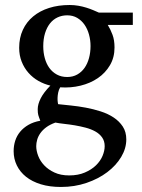

<svg xmlns="http://www.w3.org/2000/svg" viewBox="-20 -514 565 763"><path d="M396 66.9Q396 46.4 385.7 32Q375.5 17.6 358.6 8.3Q341.8 -1 320.6 -6.6Q299.3 -12.2 277.6 -15.9Q255.9 -19.5 235.6 -21.7Q215.3 -23.9 200.2 -26.9Q178.2 -19 163.6 -8.1Q148.9 2.9 140.1 15.6Q131.3 28.3 127.7 41.5Q124 54.7 124 66.9Q124 85 131.8 105.5Q139.6 126 155.8 143.1Q171.9 160.2 196.5 171.6Q221.2 183.1 254.9 183.1Q290.5 183.1 317.1 171.6Q343.8 160.2 361.3 143.1Q378.9 126 387.5 105.5Q396 85 396 66.9ZM339.8 -331.1Q339.8 -354.5 333.7 -376.7Q327.6 -398.9 315.9 -415.8Q304.2 -432.6 286.9 -442.9Q269.5 -453.1 247.1 -453.1Q226.1 -453.1 208.5 -444.8Q190.9 -436.5 178.5 -420.7Q166 -404.8 158.9 -381.8Q151.9 -358.9 151.9 -330.1Q151.9 -305.2 158 -283Q164.1 -260.7 176 -244.1Q188 -227.5 205.8 -217.8Q223.6 -208 247.1 -208Q269.5 -208 286.9 -217.8Q304.2 -227.5 315.9 -244.1Q327.6 -260.7 333.7 -283.2Q339.8 -305.7 339.8 -331.1ZM408.2 -415Q419.4 -397 427.2 -375.7Q435.1 -354.5 435.1 -325.2Q435.1 -285.6 417 -254.9Q398.9 -224.1 368.9 -203.6Q338.9 -183.1 300 -173.6Q261.2 -164.1 219.2 -167Q213.4 -157.2 211.2 -146Q209 -134.8 208.7 -125Q208.5 -115.2 209.5 -108.2Q210.4 -101.1 210.9 -100.1Q233.4 -97.7 262.2 -94.7Q291 -91.8 321 -86.2Q351.1 -80.6 380.1 -71.3Q409.2 -62 431.6 -47.1Q454.1 -32.2 468 -11Q481.9 10.3 481.9 40Q481.9 75.7 461.7 109.6Q441.4 143.6 406.2 170.2Q371.1 196.8 323.7 212.9Q276.4 229 222.2 229Q177.2 229 142.3 218.3Q107.4 207.5 83.5 188.5Q59.6 169.4 46.9 143.3Q34.2 117.2 34.2 86.9Q34.2 64.9 40.5 45.2Q46.9 25.4 60.1 9.5Q73.2 -6.3 93 -17.8Q112.8 -29.3 140.1 -34.2Q137.2 -42 135.3 -47.1Q133.3 -52.2 132.1 -56.9Q130.9 -61.5 130.4 -66.7Q129.9 -71.8 129.9 -80.1Q129.9 -99.6 141.8 -123.3Q153.8 -147 180.2 -173.8Q155.3 -179.7 132.8 -192.4Q110.4 -205.1 93.3 -224.4Q76.2 -243.7 66.2 -268.8Q56.2 -293.9 56.2 -324.2Q56.2 -363.8 70.8 -395.3Q85.4 -426.8 111.8 -448.7Q138.2 -470.7 175 -482.4Q211.9 -494.1 256.8 -494.1Q274.4 -494.1 291.3 -491.2Q308.1 -488.3 323 -483.6Q337.9 -479 350.6 -473.6Q363.3 -468.3 373 -463.9H507.8V-415Z"/></svg>

Font: BabelStone Ogham Pictish
Style: Italic
Weight: 400
Italic angle: -30°
Designer: Andrew West
Foundry: BabelStone
Version: Version 1.02 March 14, 2022